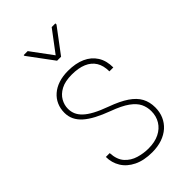

<svg xmlns="http://www.w3.org/2000/svg" viewBox="-227 -811 897 897"><g transform="rotate(-45 221.0 -363.0)"><path d="M354 -129.4Q354 -156.2 342.8 -179.4Q331.5 -202.6 302.5 -223.6Q273.4 -244.6 218.8 -264.6Q179.2 -279.3 149.7 -294.9Q120.1 -310.5 100.3 -328.1Q80.6 -345.7 70.8 -366.2Q61 -386.7 61 -411.1Q61 -439 71.3 -462.2Q81.5 -485.4 101.1 -502.4Q120.6 -519.5 148.4 -528.8Q176.3 -538.1 211.4 -538.1Q261.7 -538.1 297.6 -522Q333.5 -505.9 353 -475.1Q372.6 -444.3 372.6 -399.4H346.7Q346.7 -437.5 331.1 -462.6Q315.4 -487.8 285.4 -500.5Q255.4 -513.2 211.4 -513.2Q167 -513.2 139.4 -498.3Q111.8 -483.4 98.9 -460.4Q85.9 -437.5 85.9 -412.6Q85.9 -393.6 93 -377Q100.1 -360.4 116.2 -345Q132.3 -329.6 159.7 -314.9Q187 -300.3 227.5 -285.6Q282.7 -265.6 316.2 -242.9Q349.6 -220.2 364.5 -192.4Q379.4 -164.6 379.4 -128.9Q379.4 -98.1 368.4 -72.8Q357.4 -47.4 336.7 -28.8Q315.9 -10.3 286.6 -0.2Q257.3 9.8 221.2 9.8Q166.5 9.8 128.7 -8.8Q90.8 -27.3 71.5 -58.8Q52.2 -90.3 52.2 -128.4H77.6Q80.1 -83 102.3 -58.6Q124.5 -34.2 156.7 -24.7Q189 -15.1 221.2 -15.1Q263.2 -15.1 292.7 -29.8Q322.3 -44.4 338.1 -70.3Q354 -96.2 354 -129.4ZM143.6 -736.3 222.2 -629.9 302.2 -736.3H326.7V-729L235.4 -607.4H209L117.2 -731.4V-736.3Z"/></g></svg>

Font: Roboto Condensed Thin
Style: Regular
Weight: 250
Width: 3
Designer: Christian Robertson
Foundry: Google
Version: Version 3.009; 2024